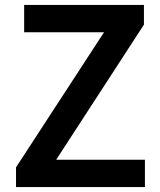

<svg xmlns="http://www.w3.org/2000/svg" viewBox="-20 -759 650 779"><path d="M45 0V-80L402 -628H78V-739H564V-659L208 -111H568V0Z"/></svg>

Font: Noto Sans TC SemiBold
Style: Regular
Weight: 600
Designer: Ryoko NISHIZUKA  (kana, bopomofo & ideographs); Paul D. Hunt (Latin, Greek & Cyrillic); Sandoll Communications , Soo-you
Foundry: Adobe
Version: Version 2.004-H2;hotconv 1.0.118;makeotfexe 2.5.65603